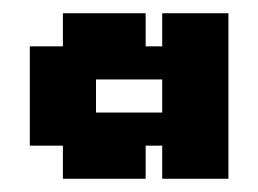

<svg xmlns="http://www.w3.org/2000/svg" viewBox="-20 -620 390 290"><path d="M25 -550V-400H75V-350H200V-400H225V-350H325V-600H225V-550H200V-600H75V-550ZM125 -450V-500H225V-450Z"/></svg>

Font: LS-VG5000 Bold
Style: Regular
Weight: 400
Designer: Justin Bihan, 2021
Foundry: Justin Bihan, 2021
Version: Version 1.000;Glyphs 3.1.2 (3151)